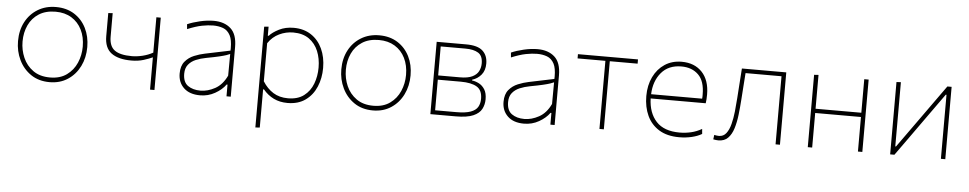

<svg xmlns="http://www.w3.org/2000/svg" viewBox="-40 -808 6589 1306"><g transform="rotate(5 3255.0 -155.0)"><path d="M300 9Q225.5 9 172.2 -27.2Q119 -63.5 90.5 -122.8Q62 -182 62 -251Q62 -325 92.2 -382Q122.5 -439 176.2 -471.5Q230 -504 300 -504Q372 -504 424.8 -470.8Q477.5 -437.5 506.2 -380.2Q535 -323 535 -251Q535 -178.5 505.8 -119.5Q476.5 -60.5 423.5 -25.8Q370.5 9 300 9ZM300 -23Q368.5 -23 413.8 -55.8Q459 -88.5 481.5 -140.5Q504 -192.5 504 -251Q504 -316.5 479.2 -366.2Q454.5 -416 408.8 -444Q363 -472 300 -472Q232.5 -472 186.2 -442.5Q140 -413 116.5 -362.8Q93 -312.5 93 -251Q93 -192.5 115.8 -140.5Q138.5 -88.5 184.5 -55.8Q230.5 -23 300 -23Z M985.5 0V-220.5Q962 -209.5 925 -197.8Q888 -186 841 -186Q751.5 -186 704.2 -221.2Q657 -256.5 657 -336V-494L687 -496V-336Q687 -270 724.5 -243Q762 -216 842 -216Q876.5 -216 914.8 -225.2Q953 -234.5 985.5 -252.5V-494H1015.5V0Z M1327.5 9Q1255.5 9 1216 -28.8Q1176.5 -66.5 1176.5 -127Q1176.5 -179 1201.5 -209Q1226.5 -239 1263.2 -254Q1300 -269 1334.5 -276L1507.5 -312Q1508 -320.5 1508 -328.5Q1508 -385.5 1492.5 -415.5Q1474.5 -449.5 1443.8 -460.8Q1413 -472 1376.5 -472Q1342 -472 1299.8 -463.8Q1257.5 -455.5 1200.5 -432L1197.5 -465Q1233.5 -481 1283 -492.5Q1332.5 -504 1376.5 -504Q1449.5 -504 1493 -465Q1536.5 -426 1536.5 -339V0H1507.5V-80H1501.5Q1476 -44 1429.2 -17.5Q1382.5 9 1327.5 9ZM1327.5 -23Q1376.5 -23 1426.5 -50.2Q1476.5 -77.5 1506.5 -141L1507.5 -289Q1498 -284.5 1482 -279Q1466 -273.5 1434.5 -266Q1403 -258.5 1346.5 -248Q1309 -241 1277.5 -227.8Q1246 -214.5 1226.8 -190.5Q1207.5 -166.5 1207.5 -128Q1207.5 -71 1241.2 -47Q1275 -23 1327.5 -23Z M1721.5 194V-494L1751.5 -497V-435H1757.5Q1779.5 -460 1823 -482Q1866.5 -504 1922.5 -504Q1992 -504 2042 -471Q2092 -438 2118.8 -380.2Q2145.5 -322.5 2145.5 -249Q2145.5 -179.5 2120.8 -120.8Q2096 -62 2046.8 -26.5Q1997.5 9 1924.5 9Q1871.5 9 1830 -11.2Q1788.5 -31.5 1757.5 -69H1751.5V192ZM1924.5 -23Q1991.5 -23 2033.5 -55Q2075.5 -87 2095 -138.5Q2114.5 -190 2114.5 -249Q2114.5 -310.5 2093.8 -361Q2073 -411.5 2030.5 -441.8Q1988 -472 1922.5 -472Q1872.5 -472 1827 -450.2Q1781.5 -428.5 1751.5 -384V-124Q1781.5 -76 1823.8 -49.5Q1866 -23 1924.5 -23Z M2507.5 9Q2433 9 2379.8 -27.2Q2326.5 -63.5 2298 -122.8Q2269.5 -182 2269.5 -251Q2269.5 -325 2299.8 -382Q2330 -439 2383.8 -471.5Q2437.5 -504 2507.5 -504Q2579.5 -504 2632.2 -470.8Q2685 -437.5 2713.8 -380.2Q2742.5 -323 2742.5 -251Q2742.5 -178.5 2713.2 -119.5Q2684 -60.5 2631 -25.8Q2578 9 2507.5 9ZM2507.5 -23Q2576 -23 2621.2 -55.8Q2666.5 -88.5 2689 -140.5Q2711.5 -192.5 2711.5 -251Q2711.5 -316.5 2686.8 -366.2Q2662 -416 2616.2 -444Q2570.5 -472 2507.5 -472Q2440 -472 2393.8 -442.5Q2347.5 -413 2324 -362.8Q2300.5 -312.5 2300.5 -251Q2300.5 -192.5 2323.2 -140.5Q2346 -88.5 2392 -55.8Q2438 -23 2507.5 -23Z M2899.5 0V-494H3100.5Q3180 -494 3214.2 -462.2Q3248.5 -430.5 3248.5 -376Q3248.5 -328.5 3224 -299Q3199.5 -269.5 3162 -258V-253Q3186 -250 3209.8 -237.8Q3233.5 -225.5 3249.2 -200.5Q3265 -175.5 3265 -133Q3265 -97 3249.2 -66.8Q3233.5 -36.5 3191.8 -18.2Q3150 0 3072 0ZM3098.5 -465H2929.5V-267H3078Q3132 -267 3162.2 -281.8Q3192.5 -296.5 3205 -321Q3217.5 -345.5 3217.5 -374Q3217.5 -426 3186.2 -445.5Q3155 -465 3098.5 -465ZM2929.5 -29H3074Q3137 -29 3171.8 -41.8Q3206.5 -54.5 3220.2 -78Q3234 -101.5 3234 -134Q3234 -193 3196 -215.5Q3158 -238 3086.5 -238H2929.5Z M3539 9Q3467 9 3427.5 -28.8Q3388 -66.5 3388 -127Q3388 -179 3413 -209Q3438 -239 3474.8 -254Q3511.5 -269 3546 -276L3719 -312Q3719.5 -320.5 3719.5 -328.5Q3719.5 -385.5 3704 -415.5Q3686 -449.5 3655.2 -460.8Q3624.5 -472 3588 -472Q3553.5 -472 3511.2 -463.8Q3469 -455.5 3412 -432L3409 -465Q3445 -481 3494.5 -492.5Q3544 -504 3588 -504Q3661 -504 3704.5 -465Q3748 -426 3748 -339V0H3719V-80H3713Q3687.5 -44 3640.8 -17.5Q3594 9 3539 9ZM3539 -23Q3588 -23 3638 -50.2Q3688 -77.5 3718 -141L3719 -289Q3709.5 -284.5 3693.5 -279Q3677.5 -273.5 3646 -266Q3614.5 -258.5 3558 -248Q3520.5 -241 3489 -227.8Q3457.5 -214.5 3438.2 -190.5Q3419 -166.5 3419 -128Q3419 -71 3452.8 -47Q3486.5 -23 3539 -23Z M4054 0V-465H3864V-494H4274V-465H4084V0Z M4599 9Q4516 9 4461.2 -24.8Q4406.5 -58.5 4379.2 -117.2Q4352 -176 4352 -251Q4352 -324.5 4379.8 -381.8Q4407.5 -439 4457 -471.5Q4506.5 -504 4572 -504Q4660 -504 4711.5 -449.2Q4763 -394.5 4763 -297Q4763 -262.5 4759 -237H4383Q4386 -138.5 4439 -80.8Q4492 -23 4599 -23Q4639 -23 4677.2 -32Q4715.5 -41 4750 -61L4753 -27Q4724.5 -10 4684 -0.5Q4643.5 9 4599 9ZM4573 -472Q4485 -472 4436 -414Q4387 -356 4383.5 -266H4732Q4733 -273.5 4733 -281Q4733 -288 4733 -295Q4733 -386 4689 -429Q4645 -472 4573 -472Z M4866.5 7Q4860 7 4850.5 6Q4841 5 4831.5 3L4835.5 -27.5Q4844 -25.5 4853.2 -24.5Q4862.5 -23.5 4867.5 -23.5Q4898.5 -23.5 4917.2 -47.8Q4936 -72 4946.2 -111.8Q4956.5 -151.5 4961.5 -198.5Q4966.5 -245.5 4969.5 -291Q4973 -341.5 4976.5 -393Q4980 -444 4983.5 -494H5286.5V0H5256.5V-465H5011Q5007.5 -420 5004.5 -375Q5001.5 -330 4998 -282Q4994.5 -229.5 4988.5 -178.2Q4982.5 -127 4969.5 -85Q4956.5 -43 4932 -18Q4907.5 7 4866.5 7Z M5476.5 0V-494L5506.5 -496V-265H5819V-494H5849V0H5819V-236H5506.5V0Z M6039 0V-494L6069 -495.5V-57H6074L6211 -248.5Q6254.5 -309.5 6298.8 -371.5Q6343 -433.5 6386.5 -494H6415.5V0H6385.5V-437.5H6380.5L6244.5 -247Q6200.5 -185 6156.5 -123.5Q6112 -61.5 6068 0Z"/></g></svg>

Font: Heraclito Thin
Style: Regular
Weight: 100
Designer: Kostas Bartsokas (font) & Cristiano Sobral (main changes)
Foundry: Kostas Bartsokas (font) & Cristiano Sobral (main changes)
Version: Version 1.00;July 8, 2020;FontCreator 13.0.0.2655 64-bit